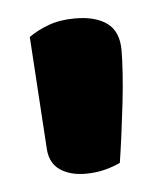

<svg xmlns="http://www.w3.org/2000/svg" viewBox="-32 -663 269 317"><g transform="rotate(-5 102.0 -504.5)"><path d="M156 -389Q146 -384 131 -380Q116 -376 98 -376Q73 -376 56.5 -387Q40 -398 38 -421L26 -609Q40 -619 59 -626Q78 -633 103 -633Q137 -633 156 -619Q175 -605 175 -574Q175 -560 173.5 -536.5Q172 -513 169 -487Q166 -461 162.5 -434.5Q159 -408 156 -389Z"/></g></svg>

Font: Baloo Paaji 2
Style: Bold
Weight: 700
Designer: Shuchita Grover, Noopur Datye and Ek Type
Foundry: Ek Type
Version: Version 1.640;hotconv 1.0.111;makeotfexe 2.5.65597; ttfautoh